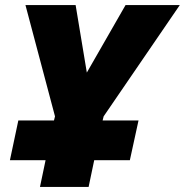

<svg xmlns="http://www.w3.org/2000/svg" viewBox="-20 -734 726 754"><path d="M137 0H328L350 -105H490L524 -261H383L387 -277L686 -714H473L321 -449L277 -714H80L196 -277L192 -261H52L19 -105H159Z"/></svg>

Font: Noto Sans Black
Style: Italic
Weight: 900
Italic angle: -12°
Designer: Monotype Design Team
Foundry: Monotype Imaging Inc.
Version: Version 2.013